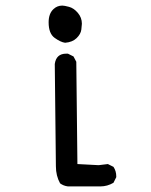

<svg xmlns="http://www.w3.org/2000/svg" viewBox="-20 -560 540 687"><path d="M339 107H223Q207 105 195 96Q180 69 180 35L176 -331Q181 -368 217 -368H223L243 -358L253 -339L257 27L333 31L366 27L386 37Q396 52 396 71V74L386 94Q364 107 339 107ZM213 -407Q197 -409 175.5 -424.5Q154 -440 154 -480Q154 -512 172 -528Q185 -540 203 -540Q210 -540 227 -535.5Q244 -531 258.5 -514Q273 -497 273 -475Q273 -470 271 -454Q269 -438 254 -423.5Q239 -409 213 -407Z"/></svg>

Font: Xiaolai Mono SC
Style: Regular
Weight: 400
Monospace: yes
Designer: LXGW / Nozomi Seto
Version: Version 3.113;September 30, 2024